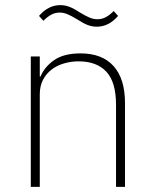

<svg xmlns="http://www.w3.org/2000/svg" viewBox="-20 -728 599 748"><path d="M100 0V-508H135V-430H138Q153 -467 190.5 -493.5Q228 -520 294 -520Q378 -520 422.5 -470.5Q467 -421 467 -326V0H432V-320Q432 -408 394.5 -448.5Q357 -489 286 -489Q257 -489 229.5 -481Q202 -473 181 -457Q160 -441 147.5 -417Q135 -393 135 -361V0ZM357 -624Q338 -624 320.5 -631Q303 -638 280 -653Q257 -667 242 -673Q227 -679 213 -679Q195 -679 180 -671Q165 -663 149 -647L132 -666Q168 -708 215 -708Q234 -708 251.5 -701Q269 -694 292 -679Q315 -665 330 -659Q345 -653 359 -653Q377 -653 392 -661Q407 -669 423 -685L440 -666Q404 -624 357 -624Z"/></svg>

Font: IBM Plex Sans Arabic ExtraLight
Style: Regular
Weight: 200
Designer: Mike Abbink, Paul van der Laan, Pieter van Rosmalen, Wael Morcos, Khajak Apelian
Foundry: Bold Monday
Version: Version 1.1